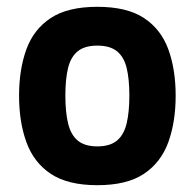

<svg xmlns="http://www.w3.org/2000/svg" viewBox="-20 -532 572 564"><path d="M266 12Q179 12 129 -21.5Q79 -55 57.5 -114.5Q36 -174 36 -251Q36 -328 57.5 -387Q79 -446 129 -479Q179 -512 266 -512Q353 -512 403 -479Q453 -446 474.5 -387Q496 -328 496 -251Q496 -174 474.5 -114.5Q453 -55 403 -21.5Q353 12 266 12ZM266 -102Q303 -102 323.5 -119Q344 -136 352 -169.5Q360 -203 360 -251Q360 -300 352 -332.5Q344 -365 323.5 -381.5Q303 -398 266 -398Q229 -398 208.5 -381.5Q188 -365 180 -332.5Q172 -300 172 -251Q172 -203 180 -169.5Q188 -136 208.5 -119Q229 -102 266 -102Z"/></svg>

Font: Titillium Web
Style: Bold
Weight: 700
Designer: Mohamed Gaber, Accademia di Belle Arti di Urbino
Foundry: Kief Type Foundry, Accademia di Belle Arti di Urbino
Version: Version 3.000